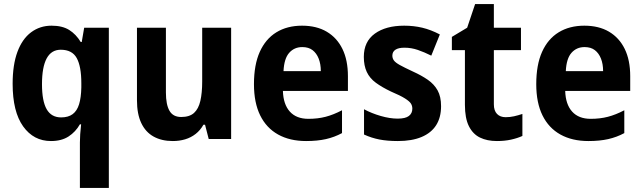

<svg xmlns="http://www.w3.org/2000/svg" viewBox="-20 -682 3151 942"><path d="M372 17Q372 -1 373.5 -23.5Q375 -46 378 -72H372Q351 -35 316.5 -12.5Q282 10 230 10Q145 10 93.5 -62Q42 -134 42 -271Q42 -364 65.5 -427.5Q89 -491 132.5 -523.5Q176 -556 233 -556Q286 -556 319.5 -535Q353 -514 376 -476H381L393 -546H514V240H372ZM280 -106Q315 -106 336.5 -122Q358 -138 368 -170.5Q378 -203 379 -253V-274Q379 -356 356.5 -397Q334 -438 278 -438Q232 -438 209 -395.5Q186 -353 186 -269Q186 -186 209 -146Q232 -106 280 -106Z M1114 -546V0H1004L986 -70H978Q963 -43 940 -25Q917 -7 888.5 1.5Q860 10 828 10Q773 10 733.5 -12Q694 -34 673 -78.5Q652 -123 652 -190V-546H794V-228Q794 -169 811.5 -138.5Q829 -108 869 -108Q910 -108 932 -128Q954 -148 963 -187Q972 -226 972 -282V-546Z M1462 -556Q1533 -556 1583 -526.5Q1633 -497 1660 -442Q1687 -387 1687 -308V-236H1368Q1370 -170 1402 -134.5Q1434 -99 1493 -99Q1539 -99 1577.5 -109Q1616 -119 1658 -141V-29Q1621 -9 1579 0.5Q1537 10 1482 10Q1402 10 1344.5 -22Q1287 -54 1256.5 -116Q1226 -178 1226 -269Q1226 -364 1254.5 -427.5Q1283 -491 1336 -523.5Q1389 -556 1462 -556ZM1463 -451Q1424 -451 1399 -423Q1374 -395 1371 -333H1554Q1554 -368 1543.5 -394.5Q1533 -421 1513.5 -436Q1494 -451 1463 -451Z M2144 -161Q2144 -106 2120 -68Q2096 -30 2048.5 -10Q2001 10 1932 10Q1881 10 1842 2.5Q1803 -5 1766 -22V-146Q1803 -126 1848 -113Q1893 -100 1931 -100Q1969 -100 1986 -113Q2003 -126 2003 -149Q2003 -163 1996 -174Q1989 -185 1967 -199Q1945 -213 1898 -233Q1854 -254 1824 -276Q1794 -298 1779.5 -329Q1765 -360 1765 -403Q1765 -478 1819 -517Q1873 -556 1963 -556Q2010 -556 2052 -546Q2094 -536 2138 -513L2096 -409Q2062 -426 2030 -437Q1998 -448 1964 -448Q1935 -448 1920 -438Q1905 -428 1905 -409Q1905 -396 1912.5 -385.5Q1920 -375 1941.5 -363Q1963 -351 2006 -331Q2048 -312 2079 -290.5Q2110 -269 2127 -238.5Q2144 -208 2144 -161Z M2461 -107Q2482 -107 2502 -111.5Q2522 -116 2543 -123V-15Q2519 -4 2487.5 3Q2456 10 2418 10Q2370 10 2335 -7Q2300 -24 2280.5 -63Q2261 -102 2261 -168V-436H2197V-501L2272 -546L2311 -662H2403V-546H2536V-436H2403V-170Q2403 -139 2418.5 -123Q2434 -107 2461 -107Z M2847 -556Q2918 -556 2968 -526.5Q3018 -497 3045 -442Q3072 -387 3072 -308V-236H2753Q2755 -170 2787 -134.5Q2819 -99 2878 -99Q2924 -99 2962.5 -109Q3001 -119 3043 -141V-29Q3006 -9 2964 0.5Q2922 10 2867 10Q2787 10 2729.5 -22Q2672 -54 2641.5 -116Q2611 -178 2611 -269Q2611 -364 2639.5 -427.5Q2668 -491 2721 -523.5Q2774 -556 2847 -556ZM2848 -451Q2809 -451 2784 -423Q2759 -395 2756 -333H2939Q2939 -368 2928.5 -394.5Q2918 -421 2898.5 -436Q2879 -451 2848 -451Z"/></svg>

Font: Noto Sans Thai SemiCondensed
Style: Bold
Weight: 700
Width: 4
Designer: Monotype Design Team
Foundry: Monotype Imaging Inc.
Version: Version 2.001